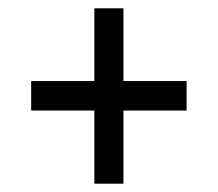

<svg xmlns="http://www.w3.org/2000/svg" viewBox="-20 -553 524 462"><path d="M207 -287H55V-358H207V-533H277V-358H429V-287H277V-111H207Z"/></svg>

Font: Noto Sans Bengali UI Condensed
Style: Regular
Weight: 400
Width: 3
Designer: Jelle Bosma - Monotype Design Team
Foundry: Monotype Imaging Inc.
Version: Version 2.003